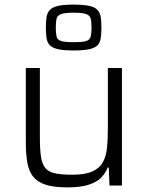

<svg xmlns="http://www.w3.org/2000/svg" viewBox="-20 -805 641 833"><path d="M272 8Q214 8 178.5 -3.5Q143 -15 124 -38.5Q105 -62 98.5 -100Q92 -138 92 -190V-510H153V-209Q153 -156 158 -123.5Q163 -91 178 -74.5Q193 -58 221 -52.5Q249 -47 294 -47Q350 -47 381.5 -61.5Q413 -76 427 -102.5Q441 -129 444.5 -165.5Q448 -202 448 -246V-510H509V0H455L452 -78H447Q438 -54 419 -34.5Q400 -15 364.5 -3.5Q329 8 272 8ZM299 -586Q256 -586 232 -591.5Q208 -597 196.5 -608.5Q185 -620 182 -639Q179 -658 179 -685Q179 -712 182 -731Q185 -750 196.5 -762Q208 -774 232 -779.5Q256 -785 299 -785Q342 -785 367 -779.5Q392 -774 403 -762Q414 -750 417 -731Q420 -712 420 -685Q420 -658 417 -639Q414 -620 403 -608.5Q392 -597 367 -591.5Q342 -586 299 -586ZM299 -622Q338 -622 354 -627Q370 -632 373.5 -646.5Q377 -661 377 -685Q377 -710 373.5 -724Q370 -738 354 -744Q338 -750 299 -750Q262 -750 245.5 -744Q229 -738 225.5 -724Q222 -710 222 -685Q222 -661 225.5 -646.5Q229 -632 245.5 -627Q262 -622 299 -622Z"/></svg>

Font: Saira Thin Light
Style: Regular
Weight: 300
Version: Version 1.101